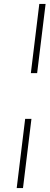

<svg xmlns="http://www.w3.org/2000/svg" viewBox="-20 -723 256 977"><path d="M108 -118H140L97 234H65ZM180 -703H212L169 -351H137Z"/></svg>

Font: Josefin Sans ExtraLight
Style: Italic
Weight: 250
Italic angle: -7°
Designer: Santiago Orozco
Foundry: Typemade
Version: Version 2.000